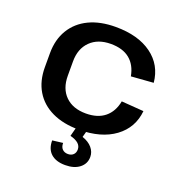

<svg xmlns="http://www.w3.org/2000/svg" viewBox="-135 -663 920 981"><g transform="rotate(20 325.5 -173.0)"><path d="M329 9Q245 9 184 -20Q123 -49 90.5 -103Q58 -157 58 -232V-308Q58 -382 91 -436.5Q124 -491 184.5 -520Q245 -549 329 -549Q451 -549 525 -495Q599 -441 608 -347L487 -338Q476 -397 438 -428Q400 -459 335 -459Q265 -459 224 -418.5Q183 -378 183 -309V-231Q183 -161 223.5 -121Q264 -81 335 -81Q399 -81 437.5 -112.5Q476 -144 487 -202L608 -193Q599 -100 525 -45.5Q451 9 329 9ZM326 203Q276 203 248.5 178.5Q221 154 221 107L278 100Q278 122 289.5 133.5Q301 145 320 145Q338 145 349 134.5Q360 124 360 106Q360 87 345.5 74Q331 61 301 53L315 0H371L361 37Q396 49 414.5 71Q433 93 433 120Q433 157 404 180Q375 203 326 203Z"/></g></svg>

Font: Pathway Extreme 28pt SemiBold
Style: Regular
Weight: 600
Designer: Eduardo Rodriguez Tunni
Foundry: Eduardo Rodriguez Tunni
Version: Version 1.001;gftools[0.9.26]